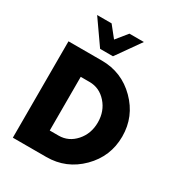

<svg xmlns="http://www.w3.org/2000/svg" viewBox="-227 -1147 1201 1294"><g transform="rotate(30 373.0 -500.0)"><path d="M278.8 -812.5 147.5 -1000H260L328.8 -913.8L398.8 -1000H511.2L378.8 -812.5ZM68.8 0V-750H328.8Q483.8 -750 593.8 -640Q703.8 -530 703.8 -375Q703.8 -220 593.8 -110Q483.8 0 328.8 0ZM260 -166.2H328.8Q406.2 -166.2 460 -226.9Q513.8 -287.5 513.8 -375Q513.8 -462.5 460 -523.1Q406.2 -583.8 328.8 -583.8H260Z"/></g></svg>

Font: Now Alt Black
Style: Regular
Weight: 900
Designer: Alfredo Marco Pradil
Foundry: Alfredo Marco Pradil
Version: Version 1.002;PS 001.002;hotconv 1.0.88;makeotf.lib2.5.64775